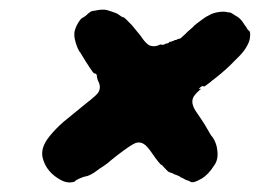

<svg xmlns="http://www.w3.org/2000/svg" viewBox="-20 -432 587 403"><path d="M181 -410Q195 -413 204 -411Q208 -410 213.5 -408Q219 -406 222 -405Q226 -404 231 -400Q236 -396 238.5 -396Q241 -396 257 -379Q266 -368 275 -357Q283 -345 289 -340Q294 -335 303 -335Q309 -335 315 -338Q317 -339 318 -338.5Q319 -338 321.5 -338Q324 -338 326.5 -339.5Q329 -341 330 -341Q332 -340 336 -344Q337 -345 338 -344.5Q339 -344 340.5 -345Q342 -346 343 -346Q344 -346 345.5 -347Q347 -348 347 -348Q350 -348 352 -349Q352 -350 353 -350Q354 -350 358 -351Q361 -353 367 -359Q368 -359 369 -360.5Q370 -362 375 -366.5Q380 -371 383 -373.5Q386 -376 386.5 -377Q387 -378 393.5 -383Q400 -388 407 -393Q414 -398 417 -399Q425 -404 435 -406Q450 -409 459 -406Q461 -406 462 -406Q466 -405 473 -400Q476 -398 478 -397Q485 -393 492 -382Q495 -377 495.5 -377Q496 -377 498 -373Q500 -369 502 -368Q507 -366 504 -349Q502 -341 495.5 -330.5Q489 -320 473 -305Q455 -286 432 -268Q425 -263 422 -260Q415 -255 410 -251Q407 -250 407 -251Q406 -252 403 -250.5Q400 -249 398 -246Q397 -245 397.5 -245Q398 -245 399.5 -245.5Q401 -246 401.5 -245.5Q402 -245 399 -243Q391 -236 387 -230Q381 -220 386 -208Q388 -202 403 -181Q407 -175 410 -170Q413 -165 415 -161.5Q417 -158 420.5 -152Q424 -146 427 -143Q435 -130 436 -117Q439 -97 429 -84Q417 -65 403 -57Q384 -46 379 -51Q378 -52 373 -53.5Q368 -55 368 -55.5Q368 -56 363.5 -58Q359 -60 359 -60Q359 -61 352 -64Q345 -66 343 -68Q338 -70 335.5 -70.5Q333 -71 324 -81Q320 -86 319 -86Q316 -86 298 -112Q289 -125 283 -129Q275 -135 265 -132Q256 -129 226 -106Q220 -101 216 -98Q212 -95 209 -92Q199 -84 189 -78Q186 -76 178 -70Q167 -63 161 -62Q156 -61 153.5 -60Q151 -59 146 -57Q139 -54 137 -51Q136 -50 127 -49Q117 -49 108 -54Q78 -70 70 -99Q67 -109 70 -121Q74 -134 84 -146Q96 -161 113 -176Q120 -182 162 -216Q184 -233 187 -239Q190 -245 189.5 -251Q189 -257 185 -264Q184 -267 183.5 -270.5Q183 -274 183 -275Q181 -278 178 -278Q176 -278 169 -289Q159 -304 152 -316Q148 -323 146 -325Q140 -336 137 -350Q136 -354 136 -359.5Q136 -365 137 -368Q140 -379 148 -390Q150 -393 153 -394.5Q156 -396 160 -399Q165 -404 171 -408Q174 -409 181 -410Z"/></svg>

Font: TT2020 Style B
Style: Italic
Weight: 400
Italic angle: -15°
Version: Version 0.2.000